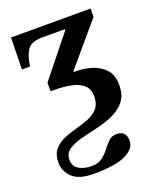

<svg xmlns="http://www.w3.org/2000/svg" viewBox="-133 -554 713 869"><g transform="rotate(-20 223.0 -119.0)"><path d="M168 235Q96 235 65 204.5Q34 174 34 134Q34 94 52.5 71.5Q71 49 100 36.5Q129 24 161.5 15.5Q194 7 223 -4.5Q252 -16 270.5 -37Q289 -58 289 -94Q289 -130 267.5 -149Q246 -168 210 -175.5Q174 -183 131 -183Q126 -183 121 -183Q116 -183 111 -183V-224L268 -420V-425H161Q106 -425 87.5 -398Q69 -371 62 -320H23L26 -473H409V-433L240 -234V-229Q246 -229 252 -229Q287 -229 324.5 -218Q362 -207 387.5 -180Q413 -153 413 -104Q413 -55 389.5 -26Q366 3 328.5 19.5Q291 36 249 45.5Q207 55 169.5 65Q132 75 108.5 91Q85 107 85 138Q85 170 110.5 184.5Q136 199 170 199Q203 199 222.5 184Q242 169 256.5 150Q271 131 286 116Q301 101 325 101Q371 101 371 150Q371 187 322.5 211Q274 235 168 235Z"/></g></svg>

Font: STIX Two Text SemiBold
Style: Regular
Weight: 600
Designer: Ross Mills, John Hudson & Paul Hanslow, Tiro Typeworks Ltd; with prior portions MicroPress Inc., and Coen Hoffman.
Foundry: Tiro Typeworks Ltd
Version: Version 2.13 b171